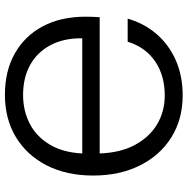

<svg xmlns="http://www.w3.org/2000/svg" viewBox="-11 -741 764 782"><g transform="rotate(90 371.0 -350.0)"><path d="M366 12Q269 12 197.5 -28.5Q126 -69 87 -142.5Q48 -216 48 -317Q48 -344 50 -374H605Q602 -459 570 -518Q538 -577 486 -608Q434 -639 369 -639Q287 -639 229.5 -599.5Q172 -560 150 -488H56Q75 -555 118.5 -605.5Q162 -656 225.5 -684Q289 -712 369 -712Q465 -712 538.5 -666.5Q612 -621 653.5 -538.5Q695 -456 695 -347Q695 -239 653.5 -158Q612 -77 538 -32.5Q464 12 366 12ZM367 -62Q431 -62 483.5 -89Q536 -116 568.5 -170Q601 -224 605 -303H136Q135 -228 164 -173.5Q193 -119 245 -90.5Q297 -62 367 -62Z"/></g></svg>

Font: DM Sans
Style: Regular
Weight: 400
Designer: Colophon Foundry, Jonny Pinhorn
Foundry: Colophon Foundry
Version: Version 4.004; ttfautohint (v1.8.4.7-5d5b)